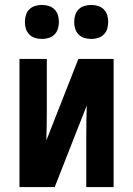

<svg xmlns="http://www.w3.org/2000/svg" viewBox="-20 -759 540 779"><path d="M59 0V-520H170V-312Q170 -281 169.5 -250.5Q169 -220 168 -189L298 -520H441V0H330V-208Q330 -239 330.5 -269.5Q331 -300 332 -331L202 0ZM350 -601Q336 -601 322.5 -605Q309 -609 299 -619Q289 -629 285 -642.5Q281 -656 281 -670Q281 -684 285 -697.5Q289 -711 299 -721Q309 -731 322.5 -735Q336 -739 350 -739Q364 -739 377.5 -735Q391 -731 401 -721Q411 -711 415 -697.5Q419 -684 419 -670Q419 -656 415 -642.5Q411 -629 401 -619Q391 -609 377.5 -605Q364 -601 350 -601ZM150 -601Q136 -601 122.5 -605Q109 -609 99 -619Q89 -629 85 -642.5Q81 -656 81 -670Q81 -684 85 -697.5Q89 -711 99 -721Q109 -731 122.5 -735Q136 -739 150 -739Q164 -739 177.5 -735Q191 -731 201 -721Q211 -711 215 -697.5Q219 -684 219 -670Q219 -656 215 -642.5Q211 -629 201 -619Q191 -609 177.5 -605Q164 -601 150 -601Z"/></svg>

Font: Iosevka Custom
Style: Bold
Weight: 700
Monospace: yes
Designer: Belleve Invis
Foundry: Belleve Invis
Version: Version 30.3.3; ttfautohint (v1.8.3)